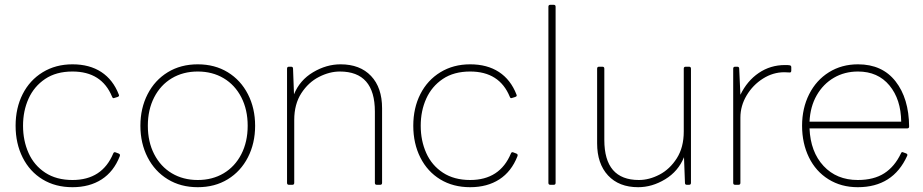

<svg xmlns="http://www.w3.org/2000/svg" viewBox="-20 -770 3847 800"><path d="M45 -246Q45 -320 74.5 -378Q104 -436 158 -469Q212 -502 282 -502Q353 -502 402 -470Q451 -438 475 -376L476 -372Q476 -368 470 -366L457 -362L453 -361Q449 -361 447 -367Q404 -472 282 -472Q214 -472 168 -441Q122 -410 99 -359Q76 -308 76 -246Q76 -184 99 -132.5Q122 -81 168.5 -50.5Q215 -20 282 -20Q406 -20 452 -131Q455 -138 462 -135L475 -130Q482 -127 479 -119Q454 -55 403.5 -22.5Q353 10 282 10Q211 10 157.5 -22.5Q104 -55 74.5 -113.5Q45 -172 45 -246Z M565 -246Q565 -319 595 -377.5Q625 -436 679 -469Q733 -502 804 -502Q875 -502 929 -469Q983 -436 1013 -377.5Q1043 -319 1043 -246Q1043 -173 1013 -114.5Q983 -56 929 -23Q875 10 804 10Q733 10 679 -23Q625 -56 595 -114.5Q565 -173 565 -246ZM1012 -246Q1012 -313 985.5 -364.5Q959 -416 912 -444Q865 -472 804 -472Q743 -472 696 -444Q649 -416 622.5 -364.5Q596 -313 596 -246Q596 -179 622.5 -127.5Q649 -76 696 -48Q743 -20 804 -20Q865 -20 912 -48Q959 -76 985.5 -127.5Q1012 -179 1012 -246Z M1184 0Q1176 0 1176 -8V-484Q1176 -492 1184 -492H1193Q1201 -492 1201 -484L1205 -377Q1229 -436 1284.5 -469Q1340 -502 1399 -502Q1480 -502 1526 -453.5Q1572 -405 1572 -319V-8Q1572 0 1564 0H1550Q1542 0 1542 -8V-305Q1542 -472 1396 -472Q1353 -472 1309 -449.5Q1265 -427 1235.5 -381.5Q1206 -336 1206 -270V-8Q1206 0 1198 0Z M1702 -246Q1702 -320 1731.5 -378Q1761 -436 1815 -469Q1869 -502 1939 -502Q2010 -502 2059 -470Q2108 -438 2132 -376L2133 -372Q2133 -368 2127 -366L2114 -362L2110 -361Q2106 -361 2104 -367Q2061 -472 1939 -472Q1871 -472 1825 -441Q1779 -410 1756 -359Q1733 -308 1733 -246Q1733 -184 1756 -132.5Q1779 -81 1825.5 -50.5Q1872 -20 1939 -20Q2063 -20 2109 -131Q2112 -138 2119 -135L2132 -130Q2139 -127 2136 -119Q2111 -55 2060.5 -22.5Q2010 10 1939 10Q1868 10 1814.5 -22.5Q1761 -55 1731.5 -113.5Q1702 -172 1702 -246Z M2273 0Q2265 0 2265 -8V-742Q2265 -750 2273 -750H2287Q2295 -750 2295 -742V-8Q2295 0 2287 0Z M2468 -173V-484Q2468 -492 2476 -492H2490Q2498 -492 2498 -484V-187Q2498 -20 2642 -20Q2685 -20 2728 -42.5Q2771 -65 2800 -110.5Q2829 -156 2829 -222V-484Q2829 -492 2837 -492H2851Q2859 -492 2859 -484V-8Q2859 0 2851 0H2842Q2834 0 2834 -8L2830 -115Q2806 -56 2751.5 -23Q2697 10 2639 10Q2559 10 2513.5 -39Q2468 -88 2468 -173Z M3043 0Q3035 0 3035 -8V-484Q3035 -492 3043 -492H3052Q3060 -492 3060 -484L3065 -375Q3093 -433 3141.5 -466Q3190 -499 3251 -499Q3265 -499 3270 -498Q3277 -497 3277 -490V-476Q3277 -468 3271 -468L3248 -469Q3201 -469 3159 -442.5Q3117 -416 3091 -372.5Q3065 -329 3065 -280V-8Q3065 0 3057 0Z M3322 -246Q3322 -319 3351.5 -377.5Q3381 -436 3434 -469Q3487 -502 3555 -502Q3656 -502 3711.5 -431Q3767 -360 3768 -243Q3768 -235 3760 -235H3353Q3357 -137 3411.5 -78.5Q3466 -20 3554 -20Q3621 -20 3664.5 -48Q3708 -76 3734 -131Q3737 -139 3744 -135L3755 -131Q3763 -128 3760 -121Q3701 10 3554 10Q3485 10 3432 -23Q3379 -56 3350.5 -114.5Q3322 -173 3322 -246ZM3735 -263Q3734 -356 3686 -414Q3638 -472 3555 -472Q3499 -472 3454.5 -446Q3410 -420 3383 -373Q3356 -326 3353 -263Z"/></svg>

Font: LINE Seed Sans KR Thin
Style: Regular
Weight: 250
Designer: LINE BX Design & Sandoll Inc & Dalton Maag Ltd
Foundry: Sandoll Inc.
Version: Version 1.000